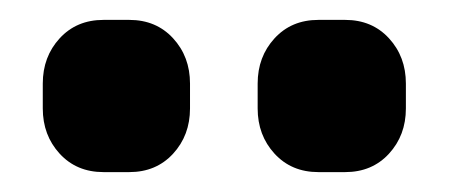

<svg xmlns="http://www.w3.org/2000/svg" viewBox="-20 -712 451 193"><path d="M23 -603V-628Q23 -655 40 -673.5Q57 -692 84 -692H110Q137 -692 154 -673.5Q171 -655 171 -628V-603Q171 -576 154 -557.5Q137 -539 110 -539H84Q57 -539 40 -557.5Q23 -576 23 -603ZM239 -603V-628Q239 -655 256 -673.5Q273 -692 300 -692H327Q354 -692 371 -673.5Q388 -655 388 -628V-603Q388 -576 371 -557.5Q354 -539 327 -539H300Q273 -539 256 -557.5Q239 -576 239 -603Z"/></svg>

Font: Mitr SemiBold
Style: Regular
Weight: 600
Designer: Thanarat Vachiruckul
Foundry: Cadson Demak
Version: Version 1.002